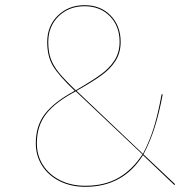

<svg xmlns="http://www.w3.org/2000/svg" viewBox="-20 -711 754 740"><path d="M445 -550Q445 -508 425.5 -477Q406 -446 371.5 -421Q337 -396 275 -361L531 -118Q558 -170 574 -223Q590 -276 603 -348L607 -347Q594 -277 577 -222.5Q560 -168 533 -116L655 -1L652 2L531 -113Q455 9 309 9Q253 9 209.5 -13Q166 -35 142 -73Q118 -111 118 -159Q118 -227 154 -273Q190 -319 268 -361Q206 -420 184 -457Q162 -494 162 -549Q162 -611 203 -651Q244 -691 306 -691Q368 -691 406.5 -651Q445 -611 445 -550ZM166 -549Q166 -512 175.5 -485Q185 -458 207 -431Q229 -404 272 -363Q334 -399 368 -423.5Q402 -448 421.5 -478.5Q441 -509 441 -550Q441 -610 403.5 -648.5Q366 -687 306 -687Q245 -687 205.5 -648Q166 -609 166 -549ZM122 -159Q122 -112 145.5 -75Q169 -38 211.5 -16.5Q254 5 309 5Q383 5 436.5 -25.5Q490 -56 529 -116L272 -359Q194 -318 158 -272Q122 -226 122 -159Z"/></svg>

Font: FiraGO Four
Style: Regular
Weight: 100
Designer: bBox Type
Foundry: bBox Type GmbH
Version: Version 1.001